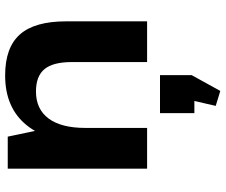

<svg xmlns="http://www.w3.org/2000/svg" viewBox="-85 -505 874 744"><g transform="rotate(-90 352.0 -133.0)"><path d="M483.5 -291.9Q483.5 -364.5 456.2 -397.5Q429 -430.6 369.5 -430.6Q301.1 -430.6 264.7 -381.6Q228.3 -332.7 228.3 -239.3L171.5 -157.3V-227.4Q171.5 -384 239 -467Q306.4 -550.1 431.7 -550.1Q539.6 -550.1 590.4 -493Q641.3 -435.9 641.3 -314V0H483.5ZM70.4 -540H194.5L228.3 -378.6V0H70.4ZM432.9 50V172.6L371.6 283.7L313.7 265.9L351.5 101.7L412.4 183.2H285.5V50Z"/></g></svg>

Font: Pathway Extreme 8pt Thin
Style: Regular
Weight: 100
Designer: Eduardo Rodriguez Tunni
Foundry: Eduardo Rodriguez Tunni
Version: Version 1.000